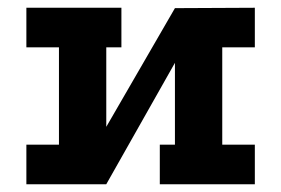

<svg xmlns="http://www.w3.org/2000/svg" viewBox="-20 -475 725 495"><path d="M48 -455H293V-353H254V-148L431 -454L637 -455V-353H553V-102H637V0H392V-102H431V-313L254 0H48V-102H132V-353H48Z"/></svg>

Font: Podkova ExtraBold
Style: Regular
Weight: 800
Designer: Ilya Yudin
Foundry: Cyreal (www.cyreal.org)
Version: Version 2.103